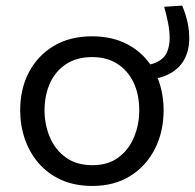

<svg xmlns="http://www.w3.org/2000/svg" viewBox="-20 -634 676 666"><path d="M300.5 11Q239 11 192.2 -10.2Q145.5 -31.5 114 -68Q82.5 -104.5 66.2 -151.8Q50 -199 50 -251Q50 -325.5 80.2 -383.2Q110.5 -441 166.2 -474.5Q222 -508 299 -508Q358.5 -508 404.5 -488.5Q450.5 -469 482.5 -434Q514.5 -399 531 -352.2Q547.5 -305.5 547.5 -251Q547.5 -177.5 517.5 -118Q487.5 -58.5 432.2 -23.8Q377 11 300.5 11ZM300.5 -61Q355 -61 391 -88Q427 -115 445 -158.5Q463 -202 463 -251Q463 -307 443 -348.5Q423 -390 386.5 -413Q350 -436 300 -436Q246 -436 209 -411.5Q172 -387 153.2 -345Q134.5 -303 134.5 -251Q134.5 -202 152.8 -158.5Q171 -115 208 -88Q245 -61 300.5 -61ZM466.5 -357 450 -406Q500 -406 525.2 -419Q550.5 -432 559.5 -453.5Q568.5 -475 568.5 -502Q568.5 -527.5 562.5 -556.8Q556.5 -586 549.5 -610.5L612 -614.5Q618.5 -599 624 -581.5Q629.5 -564 633 -544.2Q636.5 -524.5 636.5 -502Q636.5 -457 617.5 -424.5Q598.5 -392 560.8 -374.5Q523 -357 466.5 -357Z"/></svg>

Font: Commissioner Thin
Style: Regular
Weight: 400
Version: Version 1.000